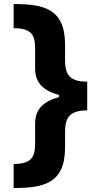

<svg xmlns="http://www.w3.org/2000/svg" viewBox="-20 -792 519 948"><path d="M410.6 -247.1V-388.7H408.2C328.6 -389.2 301.3 -420.4 301.3 -492.2V-571.8C301.3 -752 191.4 -772 47.4 -772V-652.8C132.3 -652.8 153.3 -621.6 153.3 -554.7V-455.6C153.3 -402.8 173.3 -348.6 271 -323.7V-312C173.3 -287.1 153.3 -232.4 153.3 -180.2V-81.1C153.3 -14.2 132.3 17.6 47.4 17.6V136.2C191.4 136.2 301.3 116.7 301.3 -64V-143.1C301.3 -215.3 328.6 -246.6 410.6 -247.1Z"/></svg>

Font: Raveo
Style: Bold
Weight: 700
Designer: Jakub Foglar, Rasmus Andersson (Inter)
Foundry: Jakubfoglar.com
Version: Version 1.100;Glyphs 3.2.3 (3260)